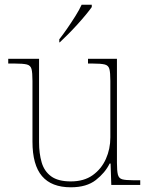

<svg xmlns="http://www.w3.org/2000/svg" viewBox="-20 -786 637 816"><path d="M281 10Q199 10 158.5 -37.5Q118 -85 118 -184V-442Q118 -477 114 -492.5Q110 -508 94 -512Q78 -516 41 -516H15V-536H146V-181Q146 -134 157 -96Q168 -58 197.5 -36.5Q227 -15 281 -15Q337 -15 374 -41.5Q411 -68 430 -110.5Q449 -153 449 -202V-442Q449 -477 445 -492.5Q441 -508 425 -512Q409 -516 372 -516H354V-536H477V-94Q477 -60 481 -44Q485 -28 499.5 -24Q514 -20 544 -20H576V0H453L450 -91H446Q427 -52 387.5 -21Q348 10 281 10ZM232 -619Q247 -638 265 -664Q283 -690 300 -717Q317 -744 327 -766H370V-756Q361 -743 344.5 -723Q328 -703 308 -681Q288 -659 268.5 -639.5Q249 -620 234 -606H232Z"/></svg>

Font: Noto Serif Armenian Thin
Style: Regular
Weight: 250
Version: Version 2.007